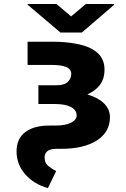

<svg xmlns="http://www.w3.org/2000/svg" viewBox="-20 -738 633 965"><path d="M118.6 -528.4H241.1Q320.3 -528.4 379.6 -514.7Q438.9 -501.1 472.1 -470.2Q505.3 -439.3 505.3 -387.8Q505.3 -342.3 482.4 -311.6Q459.5 -280.9 419 -263.5Q473.4 -247.2 502.8 -218.2Q532.3 -189.3 532.7 -149.1Q532.3 -73.5 466.3 -31.8Q400.2 9.9 290.5 9.9H264.9Q231.5 9.9 217.7 22Q203.8 34.1 204.2 52.6Q203.8 81.7 224.6 97.8Q245.4 114 262.1 121.8L220.9 207.4Q150.9 187.9 107.4 138.8Q63.9 89.8 63.2 24.5Q62.9 -41.2 106.9 -74Q150.9 -106.9 226.9 -106.9H258.5Q308.9 -106.9 337 -121.3Q365.1 -135.7 365.4 -157.7Q365.1 -185 336.6 -200.1Q308.2 -215.2 256.4 -215.2H172.9V-309.3H262.1Q302.2 -309.3 320 -325.6Q337.7 -342 338.1 -366.5Q337.7 -391.3 312.1 -401.5Q286.6 -411.6 241.1 -411.6H118.6ZM263.5 -718 337.4 -655.5 411.6 -718H553.6V-713.8L391.3 -574.6H283.7L119.3 -713.8V-718Z"/></svg>

Font: Inter UI Extra Bold
Style: Regular
Weight: 800
Designer: Rasmus Andersson
Foundry: rsms
Version: 3.2;8d6f07862